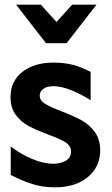

<svg xmlns="http://www.w3.org/2000/svg" viewBox="-20 -791 480 822"><path d="M208 -90Q166 -90 116.5 -111Q67 -132 26 -164V-42Q77 -16 120.5 -2.5Q164 11 216 11Q303 11 356 -33Q409 -77 409 -148Q409 -195 385 -227Q361 -259 327.5 -277Q294 -295 242 -315Q195 -333 172.5 -347Q150 -361 150 -382Q150 -399 165.5 -410.5Q181 -422 209 -422Q243 -422 286 -404.5Q329 -387 368 -362V-483Q329 -504 291.5 -513.5Q254 -523 209 -523Q126 -523 75.5 -483Q25 -443 25 -375Q25 -329 48 -298.5Q71 -268 102.5 -251.5Q134 -235 186 -215Q236 -197 260 -182Q284 -167 284 -142Q284 -115 261 -102.5Q238 -90 208 -90ZM289 -771 222 -697 155 -771H49L177 -606H265L393 -771Z"/></svg>

Font: Geom SemiBold
Style: Bold
Weight: 600
Version: Version 1.102